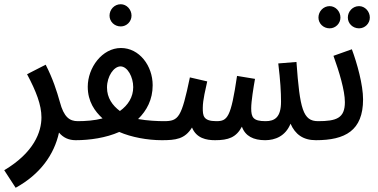

<svg xmlns="http://www.w3.org/2000/svg" viewBox="-51 -658 1788 908"><path d="M23 230C138 167 205 74 228 -31C248 -7 274 5 307 5C348 5 364 -15 364 -42C364 -68 349 -85 317 -85C278 -85 251 -104 232 -176C218 -226 199 -286 165 -352L77 -307C120 -226 145 -162 145 -103C145 -34 110 63 -31 147Z M520 -533C548 -533 571 -556 571 -584C571 -613 548 -638 520 -638C490 -638 467 -613 467 -584C467 -556 490 -533 520 -533Z M307 5C373 5 450 -6 513 -34C570 -9 647 5 714 5C755 5 770 -15 770 -42C770 -68 756 -85 724 -85C695 -85 647 -87 602 -95C643 -135 671 -187 671 -255C671 -347 608 -431 521 -431C432 -431 364 -338 364 -248C364 -177 398 -131 434 -98C396 -88 354 -85 316 -85ZM455 -244C455 -297 487 -344 519 -344C552 -344 579 -294 579 -246C579 -199 555 -161 516 -133C481 -159 455 -195 455 -244Z M714 5C780 5 823 0 857 -55C878 -4 925 5 966 5C1029 5 1066 -8 1093 -59C1109 -14 1148 5 1203 5C1250 5 1299 -14 1323 -73C1345 -23 1382 5 1443 5C1485 5 1500 -15 1500 -42C1500 -68 1485 -85 1453 -85C1382 -85 1367 -142 1351 -365L1265 -358C1275 -275 1278 -223 1278 -177C1278 -103 1248 -85 1205 -85C1146 -85 1137 -103 1137 -146C1137 -179 1148 -246 1155 -285L1070 -299C1041 -102 1025 -85 972 -85C909 -85 908 -112 908 -148C908 -186 922 -240 929 -273L847 -292C807 -101 794 -85 724 -85Z M1647 -524C1675 -524 1698 -547 1698 -575C1698 -604 1675 -629 1647 -629C1617 -629 1594 -604 1594 -575C1594 -547 1617 -524 1647 -524ZM1508 -524C1536 -524 1559 -547 1559 -575C1559 -604 1536 -629 1508 -629C1478 -629 1455 -604 1455 -575C1455 -547 1478 -524 1508 -524Z M1443 5C1581 5 1666 -40 1666 -188C1666 -257 1638 -358 1613 -425L1526 -394C1553 -319 1580 -230 1580 -175C1580 -99 1540 -85 1453 -85Z"/></svg>

Font: Noto Sans Arabic ExtCond Med
Style: Regular
Weight: 500
Width: 2
Designer: Monotype Design Team, Nadine Chahine, Nizar Qandah and Khaled Hosny
Foundry: Monotype Imaging Inc.
Version: Version 2.012